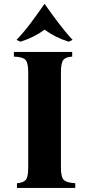

<svg xmlns="http://www.w3.org/2000/svg" viewBox="-20 -919 436 939"><path d="M63 0V-23Q92 -25 105 -38Q118 -51 118 -100V-565Q118 -614 103.5 -627.5Q89 -641 48 -642V-665H333V-642Q304 -641 291 -627.5Q278 -614 278 -565V-100Q278 -51 293 -38Q308 -25 348 -23V0ZM316 -715Q249 -736 198 -774Q147 -736 80 -715L61 -724Q99 -764 133 -810Q167 -856 197 -899H199Q229 -856 263.5 -810Q298 -764 335 -724Z"/></svg>

Font: Bona Nova
Style: Bold
Weight: 700
Designer: Mateusz Machalski
Foundry: Capitalics
Version: Version 4.001; ttfautohint (v1.8.3)